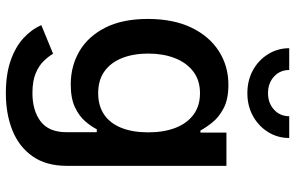

<svg xmlns="http://www.w3.org/2000/svg" viewBox="-198 -605 1019 663"><g transform="rotate(90 311.5 -273.5)"><path d="M301.8 215.8Q237.3 215.8 189.9 199.5Q142.6 183.1 112.1 155.3Q81.5 127.4 66.9 93.3L165.5 52.7Q174.8 68.4 190.7 85Q206.5 101.6 233.2 112.8Q259.8 124 301.3 124Q361.8 124 399.2 95.7Q436.5 67.4 436.5 6.3V-98.1H426.3Q417 -79.6 399.2 -58.6Q381.3 -37.6 350.6 -22.9Q319.8 -8.3 271.5 -8.3Q208 -8.3 156.7 -38.3Q105.5 -68.4 75.4 -127.7Q45.4 -187 45.4 -274.4Q45.4 -362.8 75.4 -425Q105.5 -487.3 157 -520Q208.5 -552.7 272.5 -552.7Q322.3 -552.7 353.5 -536.4Q384.8 -520 402.8 -497.3Q420.9 -474.6 430.7 -456.1H438V-545.9H552.7V4.9Q552.7 76.7 519.8 123.5Q486.8 170.4 430.2 193.1Q373.5 215.8 301.8 215.8ZM301.8 -103Q345.2 -103 375.5 -123.5Q405.8 -144 421.4 -182.9Q437 -221.7 437 -275.9Q437 -329.6 421.6 -369.6Q406.2 -409.7 376 -432.1Q345.7 -454.6 301.8 -454.6Q256.8 -454.6 226.3 -430.9Q195.8 -407.2 180.4 -366.9Q165 -326.7 165 -275.9Q165 -224.1 180.7 -185.1Q196.3 -146 226.6 -124.5Q256.8 -103 301.8 -103ZM301.8 -618.2Q257.8 -618.2 222.9 -637.2Q188 -656.2 167.2 -689.5Q146.5 -722.7 146.5 -762.7H221.7Q221.7 -731 244.4 -710.2Q267.1 -689.5 301.8 -689.5Q335.9 -689.5 358.6 -710.2Q381.3 -731 381.3 -762.7H456.5Q456.5 -722.7 436 -689.7Q415.5 -656.7 380.6 -637.5Q345.7 -618.2 301.8 -618.2Z"/></g></svg>

Font: Inter Cardless
Style: Medium
Weight: 500
Designer: Rasmus Andersson
Foundry: rsms
Version: Version 4.001;git-9221beed3